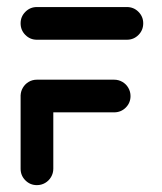

<svg xmlns="http://www.w3.org/2000/svg" viewBox="-20 -539 473 559"><path d="M135.2 -262.2V-47.8Q135.2 -34.8 128.7 -23.7Q122.2 -12.6 111.3 -6.3Q100.4 0 87.4 0Q67.8 0 53.9 -13.9Q40 -27.8 40 -47.8V-262.2ZM360 -259.3Q360 -239.6 346.1 -225.7Q332.2 -211.9 312.2 -211.9H87.4Q67.8 -211.9 53.9 -225.7Q40 -239.6 40 -259.3Q40 -272.2 46.3 -283.1Q52.6 -294.1 63.5 -300.6Q74.4 -307 87.4 -307H312.2Q325.2 -307 336.3 -300.6Q347.4 -294.1 353.7 -283.1Q360 -272.2 360 -259.3ZM40 -471.1Q40 -490.7 53.9 -504.6Q67.8 -518.5 87.4 -518.5H349.3Q369.3 -518.5 383.1 -504.6Q397 -490.7 397 -471.1Q397 -451.1 383.1 -437.2Q369.3 -423.3 349.3 -423.3H87.4Q67.8 -423.3 53.9 -437.2Q40 -451.1 40 -471.1Z"/></svg>

Font: 26F Galaxy Hebrew Extra Bold
Style: Regular
Weight: 800
Designer: C₂₉H₂₅N₃O₅
Version: Version 1.000